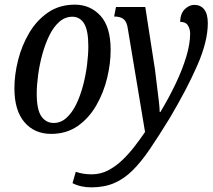

<svg xmlns="http://www.w3.org/2000/svg" viewBox="-20 -566 918 826"><path d="M200 10Q128 10 85 -40.5Q42 -91 42 -186Q42 -245 58 -308Q74 -371 106 -425Q138 -479 187 -512.5Q236 -546 302 -546Q368 -546 412 -498.5Q456 -451 456 -351Q456 -293 441 -230.5Q426 -168 394.5 -113Q363 -58 314.5 -24Q266 10 200 10ZM373 240Q327 240 292 222L306 173Q320 178 337 181Q354 184 374 184Q413 184 446 166.5Q479 149 507.5 121.5Q536 94 560 62.5Q584 31 604 2L530 -442Q526 -472 512 -483.5Q498 -495 471 -495L479 -536H605L647 -265Q650 -239 654.5 -203Q659 -167 663 -134Q667 -101 667 -84H670Q706 -144 735 -204.5Q764 -265 781 -321Q798 -377 798 -421Q798 -441 788.5 -456.5Q779 -472 755 -472Q756 -508 775 -526.5Q794 -545 816 -545Q843 -545 858.5 -525.5Q874 -506 874 -466Q874 -388 829 -285Q784 -182 709 -56Q663 19 625 75Q587 131 550 167.5Q513 204 470.5 222Q428 240 373 240ZM211 -37Q242 -37 266.5 -59.5Q291 -82 308.5 -118.5Q326 -155 337.5 -199Q349 -243 354.5 -287Q360 -331 360 -367Q360 -435 342 -464.5Q324 -494 291 -494Q260 -494 235 -472Q210 -450 192 -413Q174 -376 162 -332Q150 -288 144 -243.5Q138 -199 138 -163Q138 -94 158 -65.5Q178 -37 211 -37Z"/></svg>

Font: Noto Serif Condensed
Style: Italic
Weight: 400
Width: 3
Italic angle: -12°
Designer: Monotype Design Team
Foundry: Monotype Imaging Inc.
Version: Version 2.014; ttfautohint (v1.8.4.7-5d5b)